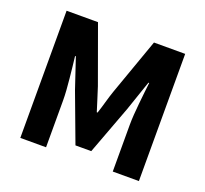

<svg xmlns="http://www.w3.org/2000/svg" viewBox="-114 -788 990 925"><g transform="rotate(20 381.0 -326.0)"><path d="M77 0V-652H238L343 -362Q353 -333 362 -302.5Q371 -272 381 -242H385Q395 -272 403.5 -302.5Q412 -333 422 -362L525 -652H685V0H551V-239Q551 -263 553 -292Q555 -321 558 -350.5Q561 -380 564 -408.5Q567 -437 570 -461H566L513 -306L420 -57H339L246 -306L194 -461H190Q193 -437 196 -408.5Q199 -380 202 -350.5Q205 -321 207 -292Q209 -263 209 -239V0Z"/></g></svg>

Font: Font
Style: ¶
Weight: 700
Designer: Paul D. Hunt
Foundry: Adobe Systems Incorporated
Version: Version 3.000